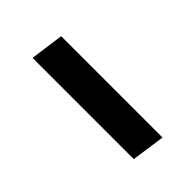

<svg xmlns="http://www.w3.org/2000/svg" viewBox="19 -578 513 513"><g transform="rotate(45 275.0 -321.5)"><path d="M479.5 -369 466 -274H83.5L96.5 -369Z"/></g></svg>

Font: Merriweather Light 18pt ExtraBold
Style: Italic
Weight: 800
Italic angle: -7.8°
Version: Version 2.101